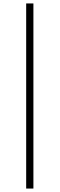

<svg xmlns="http://www.w3.org/2000/svg" viewBox="-20 -826 347 1115"><path d="M132 269V-806H174V269Z"/></svg>

Font: Early Summer Mincho VF
Style: Regular
Weight: 250
Designer: GuiWonder
Version: Version 1.002